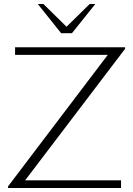

<svg xmlns="http://www.w3.org/2000/svg" viewBox="-20 -935 662 955"><path d="M20 -8 516 -662H55V-700H602V-692L105 -38H582V0H20ZM168 -915H196L311 -802L426 -915H454L338 -770H284Z"/></svg>

Font: Fahkwang ExtraLight
Style: Regular
Weight: 275
Designer: Suppakit Chalermlarp | Katatrad Co.,Ltd.
Foundry: Cadson Demak Co.,Ltd.
Version: Version 1.000; ttfautohint (v1.6)